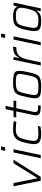

<svg xmlns="http://www.w3.org/2000/svg" viewBox="1384 -2168 791 3600"><g transform="rotate(-90 1780.0 -367.5)"><path d="M192 0 88 -510H148L237 -65H243L520 -510H586L264 0Z M752 -667 768 -743H835L818 -667ZM614 0 722 -510H782L674 0Z M1071 8Q997 8 954.5 -6Q912 -20 895 -49.5Q878 -79 878 -125Q878 -148 883 -183Q888 -218 897 -259Q913 -333 931.5 -382.5Q950 -432 978 -462Q1006 -492 1048.5 -505Q1091 -518 1154 -518Q1194 -518 1237 -514.5Q1280 -511 1309 -506L1297 -456Q1272 -460 1236.5 -463.5Q1201 -467 1171 -467Q1116 -467 1081 -458Q1046 -449 1024 -425.5Q1002 -402 987 -361Q972 -320 957 -256Q948 -216 943.5 -185.5Q939 -155 939 -133Q939 -97 953 -77.5Q967 -58 998.5 -50.5Q1030 -43 1082 -43Q1115 -43 1153.5 -47Q1192 -51 1218 -55L1207 -5Q1181 0 1144 4Q1107 8 1071 8Z M1599 0Q1554 0 1520 -3Q1486 -6 1463.5 -15.5Q1441 -25 1429.5 -43Q1418 -61 1418 -90Q1418 -98 1419 -107.5Q1420 -117 1422 -127.5Q1424 -138 1426 -147L1492 -459H1377L1388 -510H1502L1534 -658H1594L1563 -510H1697L1686 -459H1552L1485 -146Q1483 -137 1482 -128Q1481 -119 1480 -112Q1479 -105 1479 -102Q1479 -77 1492.5 -65.5Q1506 -54 1535 -50.5Q1564 -47 1609 -47Z M1953 8Q1871 8 1823.5 -2Q1776 -12 1756.5 -37.5Q1737 -63 1737 -108Q1737 -135 1743.5 -171Q1750 -207 1760 -254Q1774 -319 1786 -365Q1798 -411 1815.5 -441Q1833 -471 1860.5 -487.5Q1888 -504 1931 -511Q1974 -518 2039 -518Q2121 -518 2168 -508Q2215 -498 2234 -472.5Q2253 -447 2253 -402Q2253 -374 2247.5 -337.5Q2242 -301 2232 -254Q2219 -189 2206 -143.5Q2193 -98 2176 -68Q2159 -38 2131.5 -21.5Q2104 -5 2061 1.5Q2018 8 1953 8ZM1951 -43Q2004 -43 2038.5 -48Q2073 -53 2094 -65.5Q2115 -78 2128 -102Q2141 -126 2150.5 -163Q2160 -200 2172 -254Q2181 -300 2187.5 -334Q2194 -368 2194 -392Q2194 -423 2180 -439Q2166 -455 2133 -461Q2100 -467 2042 -467Q1975 -467 1937 -458.5Q1899 -450 1879 -427.5Q1859 -405 1847 -363Q1835 -321 1820 -254Q1811 -209 1804.5 -175Q1798 -141 1798 -117Q1798 -87 1812 -71Q1826 -55 1859 -49Q1892 -43 1951 -43Z M2352 0 2460 -510H2512L2493 -403H2498Q2520 -451 2550 -475.5Q2580 -500 2619.5 -509Q2659 -518 2708 -518L2696 -459Q2635 -459 2594.5 -443Q2554 -427 2529 -397.5Q2504 -368 2489 -328Q2474 -288 2463 -242L2412 0Z M2869 -667 2885 -743H2952L2935 -667ZM2731 0 2839 -510H2899L2791 0Z M3181 8Q3115 8 3074.5 -3Q3034 -14 3016 -42.5Q2998 -71 2998 -123Q2998 -148 3002.5 -181.5Q3007 -215 3016 -257Q3033 -336 3051.5 -387Q3070 -438 3096.5 -466.5Q3123 -495 3164.5 -506.5Q3206 -518 3268 -518Q3321 -518 3359 -510.5Q3397 -503 3420.5 -486Q3444 -469 3452 -440H3457L3479 -510H3532L3424 0H3371L3383 -80H3378Q3359 -43 3331.5 -23.5Q3304 -4 3267 2Q3230 8 3181 8ZM3202 -43Q3249 -43 3279 -50.5Q3309 -58 3329 -73Q3349 -88 3366 -112Q3378 -129 3388.5 -156Q3399 -183 3407.5 -213.5Q3416 -244 3422 -273.5Q3428 -303 3431.5 -327Q3435 -351 3435 -363Q3435 -420 3401 -443Q3367 -466 3288 -466Q3234 -466 3199 -459Q3164 -452 3142.5 -430.5Q3121 -409 3106 -367Q3091 -325 3076 -255Q3068 -215 3063 -184Q3058 -153 3058 -131Q3058 -94 3072 -75Q3086 -56 3118 -49.5Q3150 -43 3202 -43Z"/></g></svg>

Font: Saira SemiExpanded Light
Style: Italic
Weight: 300
Width: 6
Italic angle: -12°
Designer: Hector Gatti with collaboration of the Omnibus-Type team
Foundry: Omnibus-Type
Version: Version 1.101